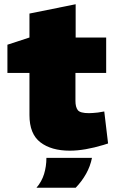

<svg xmlns="http://www.w3.org/2000/svg" viewBox="-20 -702 539 906"><path d="M309 9Q222 9 170.5 -30.5Q119 -70 119 -159V-358H15V-491L119 -525V-638L337 -682V-525H481V-358H336V-226Q336 -197 347 -182.5Q358 -168 400 -168Q410 -168 420.5 -169Q431 -170 442 -171L472 -176L490 -25L468 -18Q425 -5 385 2Q345 9 309 9ZM152 184Q177 155 188 119Q199 83 199 43H414Q406 83 386 118.5Q366 154 337 184Z"/></svg>

Font: REM Medium Black
Style: Regular
Weight: 900
Version: Version 1.005;gftools[0.9.28]